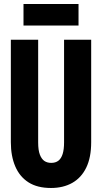

<svg xmlns="http://www.w3.org/2000/svg" viewBox="-20 -927 508 956"><path d="M234 9Q166 9 122 -19Q78 -47 56 -98.5Q34 -150 34 -219V-729H170V-218Q170 -179 178.5 -157Q187 -135 201 -125.5Q215 -116 235 -116Q257 -116 271 -127Q285 -138 292 -160.5Q299 -183 299 -218V-729H434V-219Q434 -143 409.5 -92.5Q385 -42 340 -16.5Q295 9 234 9ZM97 -800V-907H371V-800Z"/></svg>

Font: Mona Sans Condensed
Style: Bold
Weight: 700
Width: 3
Designer: Deni Anggara
Foundry: GitHub
Version: Version 2.000